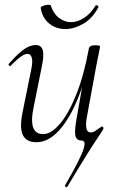

<svg xmlns="http://www.w3.org/2000/svg" viewBox="-20 -584 502 806"><path d="M133 13Q90 13 75.5 -18Q61 -49 76 -119L112 -297Q118 -328 113 -343Q108 -358 95 -358Q84 -358 66 -345Q48 -332 26 -309Q22 -305 18 -309Q14 -313 18 -317Q51 -355 78 -375Q105 -395 130 -395Q153 -395 159.5 -373.5Q166 -352 154 -297L122 -138Q109 -78 119 -49.5Q129 -21 161 -21Q194 -21 230.5 -63Q267 -105 299.5 -185.5Q332 -266 353 -380L364 -379Q344 -263 308.5 -174.5Q273 -86 228 -36.5Q183 13 133 13ZM262 201Q261 204 256 200.5Q251 197 253 194Q288 134 306.5 97Q325 60 331 40.5Q337 21 334 13.5Q331 6 323 6Q301 6 296.5 -14Q292 -34 302 -89L353 -380Q355 -394 379 -394Q392 -394 396 -392.5Q400 -391 400 -388Q400 -385 395 -361.5Q390 -338 385 -312L344 -89Q334 -28 361 -28Q370 -28 380 -34.5Q390 -41 398 -47Q406 -53 408 -53Q411 -53 413 -50Q415 -47 414 -44Q413 -39 396.5 -15Q380 9 347.5 60.5Q315 112 262 201ZM254 -462Q230 -462 208.5 -471.5Q187 -481 171.5 -500.5Q156 -520 151 -549Q150 -554 155.5 -557Q161 -560 169.5 -562Q178 -564 185 -564Q192 -564 193 -561Q204 -527 227.5 -509Q251 -491 278 -491Q305 -491 332.5 -508.5Q360 -526 380 -559Q382 -564 388.5 -561Q395 -558 393 -554Q369 -507 330 -484.5Q291 -462 254 -462Z"/></svg>

Font: Cormorant Infant Light
Style: Italic
Weight: 300
Italic angle: -10°
Designer: Christian Thalmann (Catharsis Fonts)
Foundry: Catharsis Fonts
Version: Version 4.001